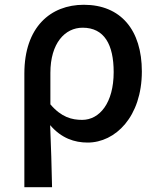

<svg xmlns="http://www.w3.org/2000/svg" viewBox="-20 -584 664 804"><path d="M82 200H198C196 108 194 35 190 -60C237 -5 292 13 347 13C463 13 574 -95 574 -285C574 -458 486 -564 331 -564C192 -564 82 -471 82 -276ZM324 -82C281 -82 237 -93 191 -147V-279C191 -403 252 -468 326 -468C417 -468 456 -397 456 -282C456 -153 397 -82 324 -82Z"/></svg>

Font: Kinto Sans Med
Style: Regular
Weight: 500
Designer: Authors: Ryoko NISHIZUKA  (kana & ideographs); Paul D. Hunt (Latin, Greek & Cyrillic); Wenlong ZHANG  (bopomofo); Sandol
Foundry: Adobe Systems Incorporated, ookami Inc.
Version: Version 0.001